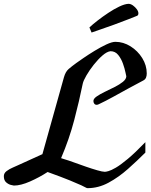

<svg xmlns="http://www.w3.org/2000/svg" viewBox="-92 -961 791 1009"><path d="M368.2 27.8Q364.3 27.8 358.9 24.7Q353.5 21.5 335 12.7Q316.4 3.9 275.1 -12.9Q233.9 -29.8 158.2 -57.1Q114.7 -28.8 65.9 -7.3Q17.1 14.2 -19 14.2Q-22.5 14.2 -35.4 10.7Q-48.3 7.3 -60.1 -3.2Q-71.8 -13.7 -71.8 -35.2Q-71.8 -50.8 -57.4 -61.8Q-43 -72.8 -25.1 -80.3Q-7.3 -87.9 2.9 -92.8L130.9 -150.9L244.1 -555.2Q252.4 -584.5 269 -598.6Q285.6 -612.8 309.1 -629.9Q320.3 -638.2 346.7 -656.2Q373 -674.3 405 -693.8Q437 -713.4 466.8 -727.3Q496.6 -741.2 514.2 -741.2Q556.2 -741.2 594 -717.5Q631.8 -693.8 655.5 -655.8Q679.2 -617.7 679.2 -575.2Q679.2 -562.5 675.3 -553Q671.4 -543.5 661.1 -538.1Q629.4 -522 586.7 -498.3Q543.9 -474.6 501.5 -451.4Q459 -428.2 426.8 -413.1Q420.9 -410.2 416 -410.2Q407.7 -410.2 403.3 -416.3Q398.9 -422.4 398.9 -430.2Q398.9 -442.4 416.3 -454.3Q433.6 -466.3 459 -478.5Q484.4 -490.7 510.3 -503.7Q536.1 -516.6 553.7 -530.8Q571.3 -544.9 571.8 -560.1Q571.3 -560.1 567.4 -580.1Q563.5 -600.1 554.4 -626Q545.4 -651.9 529.5 -671.9Q513.7 -691.9 488.8 -691.9Q470.2 -689.9 446.5 -669.4Q422.9 -648.9 400.4 -620.4Q377.9 -591.8 362.1 -564.5Q346.2 -537.1 342.8 -521Q324.2 -429.7 298.1 -330.1Q272 -230.5 229 -129.9Q239.7 -127 248.8 -123.5Q257.8 -120.1 269 -117.2Q276.9 -114.7 302.2 -105.5Q327.6 -96.2 359.4 -85.2Q391.1 -74.2 418.9 -66.2Q446.8 -58.1 459 -58.1Q464.4 -58.1 478 -61.8Q491.7 -65.4 516.6 -79.8Q541.5 -94.2 579.6 -126Q617.7 -157.7 671.9 -213.9V-159.2Q628.9 -116.2 580.3 -73Q531.7 -29.8 478.5 -1Q425.3 27.8 368.2 27.8ZM389.2 -790 377.9 -816.9Q394.5 -832.5 420.9 -853Q447.3 -873.5 477.1 -893.3Q506.8 -913.1 534.9 -926.5Q563 -939.9 583 -940.9Q594.7 -940.9 606.7 -932.4Q618.7 -923.8 627 -912.4Q635.3 -900.9 635.3 -891.1Q635.3 -879.4 626 -877L583 -859.9Q545.4 -845.2 507.3 -831.3Q469.2 -817.4 438 -806.9Q406.7 -796.4 389.2 -790Z"/></svg>

Font: Norican
Style: Regular
Weight: 400
Designer: Vernon Adams
Foundry: Vernon Adams
Version: Version 1.100; ttfautohint (v1.8.4.7-5d5b);gftools[0.9.33]